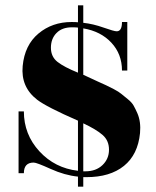

<svg xmlns="http://www.w3.org/2000/svg" viewBox="-20 -653 588 724"><path d="M306 15H294V51H274V13Q224 8 171 -16Q118 -40 107 -40Q70 -40 70 0H50V-233H70Q70 -146 128.5 -82.5Q187 -19 274 -9V-198Q155 -250 120 -277Q58 -325 65.5 -404Q73 -483 125 -526.5Q177 -570 250 -570Q266 -570 274 -569V-633H294V-567Q331 -563 370.5 -549Q410 -535 420 -535Q440 -535 440 -570H460V-387H440Q440 -449 400 -492Q360 -535 294 -546V-371Q298 -369 306 -365.5Q314 -362 320 -359Q326 -356 348 -346Q370 -336 380 -331.5Q390 -327 409 -317Q428 -307 437.5 -299Q447 -291 462 -279Q477 -267 484 -254.5Q491 -242 498 -226Q512 -194 508 -151Q500 -70 447.5 -27.5Q395 15 306 15ZM251 -550Q214 -550 193 -528.5Q172 -507 172 -473Q172 -439 197 -419.5Q222 -400 274 -379V-549Q267 -550 251 -550ZM294 -7H302Q342 -7 366.5 -30.5Q391 -54 391 -88.5Q391 -123 367 -144Q343 -165 294 -188Z"/></svg>

Font: Rozha One
Style: Regular
Weight: 400
Designer: Tim Donaldson, Indian Type Foundry
Foundry: Indian Type Foundry
Version: Version 1.301;PS 1.0;hotconv 1.0.78;makeotf.lib2.5.61930; tt